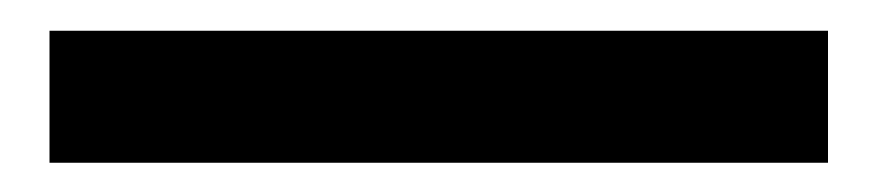

<svg xmlns="http://www.w3.org/2000/svg" viewBox="-20 56 585 128"><path d="M13 164.5V76.5H532V164.5Z"/></svg>

Font: Geologica Thin Roman
Style: Regular
Weight: 400
Version: Version 1.010;gftools[0.9.28]